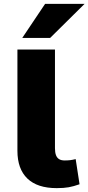

<svg xmlns="http://www.w3.org/2000/svg" viewBox="-20 -961 457 992"><path d="M273 11Q173 11 121.5 -38.5Q70 -88 70 -182V-705H264V-195Q264 -174 269 -160Q274 -146 285 -139Q296 -132 314 -132Q330 -132 342.5 -133.5Q355 -135 371 -139L391 -9Q360 2 335 6.5Q310 11 273 11ZM95 -765 213 -941H417L239 -765Z"/></svg>

Font: Nunito Sans 6pt Black
Style: Regular
Weight: 900
Version: Version 3.101;gftools[0.9.27]